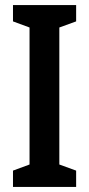

<svg xmlns="http://www.w3.org/2000/svg" viewBox="-20 -734 350 754"><path d="M279 0H31V-64L96 -88V-626L31 -650V-714H279V-650L213 -626V-88L279 -64Z"/></svg>

Font: Noto Sans Khmer UI ExtraCondensed SemiBold
Style: Regular
Weight: 600
Width: 2
Designer: Danh Hong and the Monotype Design Team
Foundry: Monotype Imaging Inc.
Version: Version 2.002; ttfautohint (v1.8.4.7-5d5b)